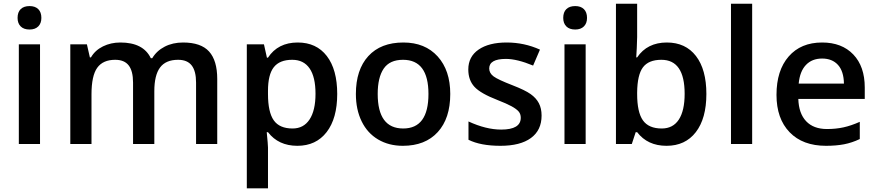

<svg xmlns="http://www.w3.org/2000/svg" viewBox="-20 -780 4752 1040"><path d="M196.8 0H82V-540H196.8ZM75.2 -683.1Q75.2 -713.9 92 -730.5Q108.9 -747.1 140.1 -747.1Q170.4 -747.1 187.3 -730.5Q204.1 -713.9 204.1 -683.1Q204.1 -653.8 187.3 -637Q170.4 -620.1 140.1 -620.1Q108.9 -620.1 92 -637Q75.2 -653.8 75.2 -683.1Z M815.9 0H700.7V-333Q700.7 -395 677.2 -425.5Q653.8 -456.1 604 -456.1Q537.6 -456.1 506.6 -412.8Q475.6 -369.6 475.6 -269V0H360.8V-540H450.7L466.8 -469.2H472.7Q495.1 -507.8 537.8 -528.8Q580.6 -549.8 631.8 -549.8Q756.3 -549.8 796.9 -464.8H804.7Q828.6 -504.9 872.1 -527.3Q915.5 -549.8 971.7 -549.8Q1068.4 -549.8 1112.5 -501Q1156.7 -452.1 1156.7 -352.1V0H1042V-333Q1042 -395 1018.3 -425.5Q994.6 -456.1 944.8 -456.1Q877.9 -456.1 846.9 -414.3Q815.9 -372.6 815.9 -286.1Z M1590.8 9.8Q1488.3 9.8 1431.6 -64H1424.8Q1431.6 4.4 1431.6 19V240.2H1316.9V-540H1409.7Q1413.6 -524.9 1425.8 -467.8H1431.6Q1485.4 -549.8 1592.8 -549.8Q1693.8 -549.8 1750.2 -476.6Q1806.6 -403.3 1806.6 -271Q1806.6 -138.7 1749.3 -64.5Q1691.9 9.8 1590.8 9.8ZM1563 -456.1Q1494.6 -456.1 1463.1 -416Q1431.6 -376 1431.6 -288.1V-271Q1431.6 -172.4 1462.9 -128.2Q1494.1 -84 1564.9 -84Q1624.5 -84 1656.7 -132.8Q1689 -181.6 1689 -272Q1689 -362.8 1657 -409.4Q1625 -456.1 1563 -456.1Z M2418.9 -271Q2418.9 -138.7 2351.1 -64.5Q2283.2 9.8 2162.1 9.8Q2086.4 9.8 2028.3 -24.4Q1970.2 -58.6 1939 -122.6Q1907.7 -186.5 1907.7 -271Q1907.7 -402.3 1975.1 -476.1Q2042.5 -549.8 2165 -549.8Q2282.2 -549.8 2350.6 -474.4Q2418.9 -398.9 2418.9 -271ZM2025.9 -271Q2025.9 -84 2164.1 -84Q2300.8 -84 2300.8 -271Q2300.8 -456.1 2163.1 -456.1Q2090.8 -456.1 2058.3 -408.2Q2025.9 -360.4 2025.9 -271Z M2913.6 -153.8Q2913.6 -74.7 2856 -32.5Q2798.3 9.8 2690.9 9.8Q2583 9.8 2517.6 -22.9V-122.1Q2612.8 -78.1 2694.8 -78.1Q2800.8 -78.1 2800.8 -142.1Q2800.8 -162.6 2789.1 -176.3Q2777.3 -189.9 2750.5 -204.6Q2723.6 -219.2 2675.8 -237.8Q2582.5 -273.9 2549.6 -310.1Q2516.6 -346.2 2516.6 -403.8Q2516.6 -473.1 2572.5 -511.5Q2628.4 -549.8 2724.6 -549.8Q2819.8 -549.8 2904.8 -511.2L2867.7 -424.8Q2780.3 -460.9 2720.7 -460.9Q2629.9 -460.9 2629.9 -409.2Q2629.9 -383.8 2653.6 -366.2Q2677.2 -348.6 2756.8 -317.9Q2823.7 -292 2854 -270.5Q2884.3 -249 2898.9 -220.9Q2913.6 -192.9 2913.6 -153.8Z M3152.3 0H3037.6V-540H3152.3ZM3030.8 -683.1Q3030.8 -713.9 3047.6 -730.5Q3064.5 -747.1 3095.7 -747.1Q3126 -747.1 3142.8 -730.5Q3159.7 -713.9 3159.7 -683.1Q3159.7 -653.8 3142.8 -637Q3126 -620.1 3095.7 -620.1Q3064.5 -620.1 3047.6 -637Q3030.8 -653.8 3030.8 -683.1Z M3592.3 -549.8Q3693.4 -549.8 3749.8 -476.6Q3806.2 -403.3 3806.2 -271Q3806.2 -138.2 3749 -64.2Q3691.9 9.8 3590.3 9.8Q3487.8 9.8 3431.2 -64H3423.3L3402.3 0H3316.4V-759.8H3431.2V-579.1Q3431.2 -559.1 3429.2 -519.5Q3427.2 -480 3426.3 -469.2H3431.2Q3485.8 -549.8 3592.3 -549.8ZM3562.5 -456.1Q3493.2 -456.1 3462.6 -415.3Q3432.1 -374.5 3431.2 -278.8V-271Q3431.2 -172.4 3462.4 -128.2Q3493.7 -84 3564.5 -84Q3625.5 -84 3657 -132.3Q3688.5 -180.7 3688.5 -272Q3688.5 -456.1 3562.5 -456.1Z M4054.2 0H3939.5V-759.8H4054.2Z M4454.1 9.8Q4328.1 9.8 4257.1 -63.7Q4186 -137.2 4186 -266.1Q4186 -398.4 4252 -474.1Q4317.9 -549.8 4433.1 -549.8Q4540 -549.8 4602.1 -484.9Q4664.1 -419.9 4664.1 -306.2V-244.1H4304.2Q4306.6 -165.5 4346.7 -123.3Q4386.7 -81.1 4459.5 -81.1Q4507.3 -81.1 4548.6 -90.1Q4589.8 -99.1 4637.2 -120.1V-26.9Q4595.2 -6.8 4552.2 1.5Q4509.3 9.8 4454.1 9.8ZM4433.1 -462.9Q4378.4 -462.9 4345.5 -428.2Q4312.5 -393.6 4306.2 -327.1H4551.3Q4550.3 -394 4519 -428.5Q4487.8 -462.9 4433.1 -462.9Z"/></svg>

Font: Sahel SemiBold FD
Style: SemiBold-FD
Weight: 600
Foundry: Saber Rastikerdar (saber.rastikerdar@gmail.com)
Version: Version 3.3.0